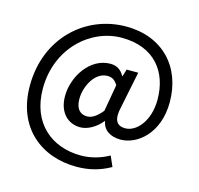

<svg xmlns="http://www.w3.org/2000/svg" viewBox="-126 -848 1225 1184"><g transform="rotate(15 486.0 -255.5)"><path d="M462 202C541 202 611 184 678 146L649 80C600 108 536 128 471 128C284 128 138 10 138 -211C138 -470 331 -639 528 -639C738 -639 839 -503 839 -327C839 -189 762 -105 692 -105C634 -105 614 -143 634 -226L681 -457H607L593 -411H591C571 -449 540 -466 502 -466C372 -466 282 -326 282 -201C282 -98 342 -39 422 -39C470 -39 524 -72 558 -115H561C570 -59 619 -30 681 -30C788 -30 916 -132 916 -331C916 -557 769 -713 537 -713C278 -713 56 -513 56 -207C56 63 240 202 462 202ZM372 -207C372 -287 423 -389 504 -389C533 -389 552 -377 570 -347L540 -176C504 -132 474 -115 445 -115C403 -115 372 -142 372 -207Z"/></g></svg>

Font: コーポレート・ロゴ ver3 Medium
Style: Regular
Weight: 500
Designer: [KANA_main] LOGOTYPE.JP [Source Han Sans] Ryoko NISHIZUKA 西塚涼子 (kana, bopomofo & ideographs); Paul D. Hunt (Latin, Greek
Version: Version 12.001;FEAKit 1.0